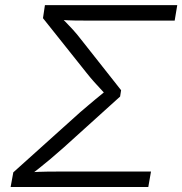

<svg xmlns="http://www.w3.org/2000/svg" viewBox="-20 -748 729 768"><path d="M22.5 0 33.2 -58.6 299.8 -298.3Q316.9 -313 332.8 -326.4Q348.6 -339.8 363 -351.8Q377.4 -363.8 390.6 -374.3Q403.8 -384.8 414.1 -393.6L409.2 -362.8Q400.4 -373 386.5 -387.7Q372.6 -402.3 356.9 -419.9Q341.3 -437.5 326.2 -456.5L151.9 -675.3L159.7 -727.5H689L678.7 -665.5H344.2Q308.1 -665.5 278.3 -666Q248.5 -666.5 222.2 -668.5L220.2 -682.1Q230 -672.9 242.9 -659.7Q255.9 -646.5 272 -628.9Q288.1 -611.3 305.2 -588.9L464.4 -387.2L460.4 -361.8L233.4 -156.7Q206.5 -132.8 182.1 -112.3Q157.7 -91.8 136.7 -75.2Q115.7 -58.6 98.1 -44.9L104.5 -59.1Q135.3 -61 168.9 -61.5Q202.6 -62 244.6 -62H584L573.2 0Z"/></svg>

Font: Inter Light
Style: Italic
Weight: 300
Italic angle: -9.3988°
Designer: Rasmus Andersson
Foundry: rsms
Version: Version 4.001;git-66647c0bb